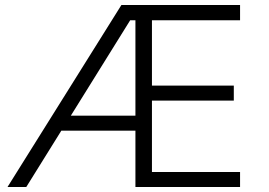

<svg xmlns="http://www.w3.org/2000/svg" viewBox="-20 -747 1073 767"><path d="M465 -727H939V-666H587V-405H914V-345H587V-60H939V0H521V-225H225L85 0H10ZM521 -285V-666H500L263 -285Z"/></svg>

Font: 寒蝉端黑体 Light
Style: Regular
Weight: 300
Designer: ChillDuanSans {Warren2060}; 
Source Han Sans {Ryoko NISHIZUKA 西塚涼子 (kana, bopomofo & ideographs); Paul D. Hunt (Latin, G
Foundry: ChillType&Adobe
Version: Version 1.300;Glyphs 3.3 (3306)